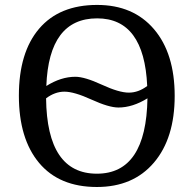

<svg xmlns="http://www.w3.org/2000/svg" viewBox="-20 -745 782 775"><path d="M371.1 9.8Q219.2 9.8 137.7 -87.6Q56.2 -185.1 56.2 -358.9Q56.2 -533.2 137.9 -629.2Q219.7 -725.1 372.1 -725.1Q518.1 -725.1 601.6 -627.2Q685.1 -529.3 685.1 -357.9Q685.1 -187 601.3 -88.6Q517.6 9.8 371.1 9.8ZM167 -397.9Q226.1 -435.1 284.2 -435.1Q321.8 -435.1 391.1 -403.1Q460.4 -371.1 500 -371.1Q538.6 -371.1 574.2 -397.9Q562 -670.9 372.1 -670.9Q177.2 -670.9 167 -397.9ZM575.2 -348.1Q515.1 -311 458 -311Q419.4 -311 349.4 -343Q279.3 -375 240.2 -375Q201.7 -375 166 -348.1Q169.4 -43.9 371.1 -43.9Q570.3 -43.9 575.2 -348.1Z"/></svg>

Font: Noto Serif
Style: Regular
Weight: 400
Designer: Monotype Design team
Foundry: Monotype Imaging Inc.
Version: Version 1.02